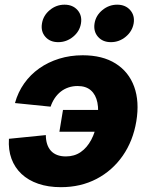

<svg xmlns="http://www.w3.org/2000/svg" viewBox="-20 -777 625 808"><path d="M236.3 10.7Q183.1 10.7 141.1 -3.7Q99.1 -18.1 70.6 -44.9Q42 -71.8 28.3 -109.1Q14.6 -146.5 17.6 -192.9L172.9 -208.5Q172.9 -188 178.2 -171.1Q183.6 -154.3 194.1 -142.6Q204.6 -130.9 220.5 -124.8Q236.3 -118.7 257.3 -118.7Q293 -118.7 319.6 -137Q346.2 -155.3 364 -188.7Q381.8 -222.2 389.2 -267.1Q396.5 -312 389.9 -345.2Q383.3 -378.4 362.5 -396.7Q341.8 -415 306.6 -415Q286.1 -415 268.1 -408.9Q250 -402.8 235.6 -391.4Q221.2 -379.9 210.4 -364Q199.7 -348.1 192.9 -328.1L43 -343.3Q55.7 -389.2 81.8 -426Q107.9 -462.9 145.3 -489.3Q182.6 -515.6 229 -530Q275.4 -544.4 328.1 -544.4Q411.6 -544.4 466.8 -509.5Q522 -474.6 544.7 -412.1Q567.4 -349.6 553.7 -266.6Q540 -184.1 496.6 -121.6Q453.1 -59.1 386.5 -24.2Q319.8 10.7 236.3 10.7ZM388.2 -222.7H230L245.1 -314.5H403.3ZM446.8 -599.6Q412.1 -599.6 392.3 -622.3Q372.6 -645 377.9 -678.7Q383.3 -711.9 410.9 -734.6Q438.5 -757.3 473.1 -757.3Q507.8 -757.3 527.8 -734.6Q547.9 -711.9 542.5 -678.7Q536.6 -645 509 -622.3Q481.4 -599.6 446.8 -599.6ZM225.1 -599.6Q190.4 -599.6 170.7 -622.3Q150.9 -645 156.7 -678.7Q162.1 -711.9 189.5 -734.6Q216.8 -757.3 251.5 -757.3Q286.1 -757.3 306.2 -734.6Q326.2 -711.9 320.8 -678.7Q315.4 -645 287.6 -622.3Q259.8 -599.6 225.1 -599.6Z"/></svg>

Font: Inter 20pt ExtraBold
Style: Italic
Weight: 800
Italic angle: -9.3988°
Version: Version 4.001;git-66647c0bb